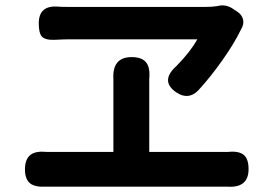

<svg xmlns="http://www.w3.org/2000/svg" viewBox="-20 -726 1020 723"><path d="M837 -23Q830 -23 822 -23H659H497H172Q162 -23 152 -23Q113 -21 94 -35Q74 -51 74 -88Q74 -127 95 -143Q114 -158 156 -154Q164 -154 172 -154H407V-398Q407 -413 407 -428Q402 -511 476 -511Q515 -511 531 -490Q546 -470 542 -429Q542 -413 542 -397V-154H822Q831 -154 839 -154Q879 -158 897.5 -143Q916 -128 916 -89Q916 -18 837 -23ZM644 -378Q581 -421 645 -478Q697 -531 723 -578Q604 -578 485 -578Q364 -578 242 -578Q225 -578 183 -576Q150 -575 137 -589Q126 -602 126 -638Q126 -707 199 -701Q211 -700 233 -700Q363 -700 493 -700Q625 -700 756 -700Q779 -700 798 -703Q831 -712 860 -691L875 -681Q892 -669 895.5 -651.5Q899 -634 888 -616Q888 -615 887 -614Q863 -564 818 -500Q773 -436 726 -385Q689 -348 644 -378Z"/></svg>

Font: GenSenRounded2 TW B
Style: Regular
Weight: 700
Version: Version 2.000;PS 2;hotconv 16.6.51;makeotf.lib2.5.65220 DEVE